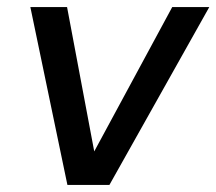

<svg xmlns="http://www.w3.org/2000/svg" viewBox="-20 -524 613 544"><path d="M171 0 66 -504H170L247 -95L468 -504H573L290 0Z"/></svg>

Font: DM Sans Medium
Style: Italic
Weight: 500
Italic angle: -10°
Designer: Colophon Foundry, Jonny Pinhorn
Foundry: Colophon Foundry
Version: Version 4.004;gftools[0.9.30]